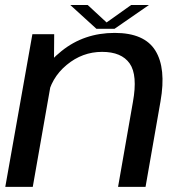

<svg xmlns="http://www.w3.org/2000/svg" viewBox="-20 -724 715 744"><path d="M0.5 0H107L189 -466.5L190 -591.5H105.5ZM437.5 0H544L602 -331.5Q624.5 -459.5 582 -528Q539.5 -596.5 424.5 -596.5Q305.5 -596.5 218.2 -526Q131 -455.5 117.5 -379.5L163 -343Q177 -421.5 238 -472.2Q299 -523 375.5 -523Q451 -523 482.5 -478Q514 -433 495 -328.5ZM353.5 -612.5H424L557 -704.5H488L393 -637L320 -704.5H252.5Z"/></svg>

Font: Anybody SemiExpanded
Style: Italic
Weight: 400
Width: 6
Italic angle: -10°
Version: Version 1.113;gftools[0.9.25]